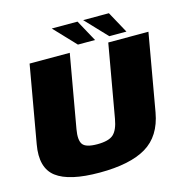

<svg xmlns="http://www.w3.org/2000/svg" viewBox="-119 -941 1016 1055"><g transform="rotate(-15 389.0 -413.5)"><path d="M319.5 3.5Q492.5 3.5 585 -51.8Q677.5 -107 700.5 -236.5L777.5 -675H549L476 -260Q465.5 -199.5 439 -175Q412.5 -150.5 347 -150.5Q282 -150.5 264.2 -175.2Q246.5 -200 257 -260L330 -675H101.5L24.5 -236.5Q1.5 -107 74.2 -51.8Q147 3.5 319.5 3.5ZM563.5 -707H661L594 -829.5H447.5ZM385 -707H482.5L415.5 -829.5H269Z"/></g></svg>

Font: Anybody Thin Black
Style: Italic
Weight: 900
Italic angle: -10°
Version: Version 1.113;gftools[0.9.25]